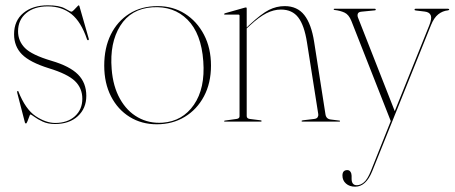

<svg xmlns="http://www.w3.org/2000/svg" viewBox="-20 -458 1712 723"><path d="M188 5Q234 5 262 -20.2Q290 -45.5 290 -86Q290 -126 262.2 -152.8Q234.5 -179.5 164 -201Q92 -223.5 62.5 -253.5Q33 -283.5 33 -329Q33 -380 68 -409Q103 -438 160 -438Q203.5 -438 224.5 -426Q245.5 -414 249 -414Q252 -414 258 -420Q264 -426 269.5 -432Q275 -438 276 -438Q278 -438 279 -435L314 -313Q315.5 -308.5 313 -307Q310 -305.5 308 -309Q285.5 -376 249 -405Q212.5 -434 160 -434Q109 -434 78.5 -408.5Q48 -383 48 -340Q48 -303.5 74 -277.2Q100 -251 174 -229Q242.5 -209 273.8 -177.5Q305 -146 305 -97Q305 -50 273 -20.5Q241 9 187 9Q160.5 9 141 0Q121.5 -9 109.5 -18Q97.5 -27 94 -27Q93 -27 90 -18.5Q87 -10 83.5 -1.5Q80 7 78 7Q75 7 74 4L45 -108Q43.5 -114 46 -115Q49 -116.5 49 -114Q76 -46 114.5 -20.5Q153 5 188 5Z M573.5 -435Q631 -435 676.2 -406.5Q721.5 -378 748 -327.5Q774.5 -277 774.5 -211Q774.5 -145 748 -95.2Q721.5 -45.5 675.5 -17.8Q629.5 10 570.5 10Q513 10 468.2 -17.8Q423.5 -45.5 398 -95.2Q372.5 -145 372.5 -211Q372.5 -277.5 397.2 -327.8Q422 -378 467.2 -406.5Q512.5 -435 573.5 -435ZM592.5 4Q667.5 -1.5 710.2 -63.5Q753 -125.5 745.5 -227.5Q738 -332 686 -384Q634 -436 553.5 -430.5Q473 -425 432.8 -360.8Q392.5 -296.5 400.5 -198Q405.5 -132.5 431.8 -85.8Q458 -39 499.8 -15.8Q541.5 7.5 592.5 4Z M909 -426V-354.5L920 -365Q964.5 -406.5 993 -420.8Q1021.5 -435 1052 -435Q1099.5 -435 1126 -401.2Q1152.5 -367.5 1163 -300L1205.5 -28Q1208 -10 1225.5 -8L1257.5 -4Q1260.5 -4 1260.5 -2Q1260.5 0 1257.5 0H1119.5Q1115.5 0 1115.5 -2Q1115.5 -4 1120.5 -5L1162.5 -10Q1172.5 -11 1176 -16.5Q1179.5 -22 1178.5 -28L1136 -298Q1126 -362.5 1103.2 -392.2Q1080.5 -422 1038 -422Q1010.5 -422 983 -408Q955.5 -394 922 -363L909 -351V-21Q909 -11.5 921 -10L961 -5Q965 -5 965 -2Q965 0 962 0H826Q824 0 824 -2Q824 -3.5 827 -4L870 -10Q882 -11.5 882 -20V-399Q882 -403 878 -403H826Q824 -403 824 -405Q824 -406.5 827 -408L901 -429Q904 -430 906 -430Q909 -430 909 -426Z M1376.5 186 1451.5 -2 1303 -379.5Q1293.5 -403 1277.5 -410.5Q1261.5 -418 1239.5 -420.5Q1236.5 -421 1236.5 -423Q1236.5 -425 1239.5 -425H1391.5Q1395 -425 1395 -422Q1395 -419 1391.5 -419L1341 -414Q1330 -413 1327.5 -406.5Q1325 -400 1328 -392L1466.5 -39.5L1596.5 -362.5Q1607 -388.5 1602 -400.5Q1597 -412.5 1579 -414.5L1546 -418.5Q1541 -419 1541 -421.5Q1541 -425 1544.5 -425H1667Q1671.5 -425 1671.5 -422Q1671.5 -420 1667 -419Q1646.5 -417 1630.2 -404Q1614 -391 1603 -363.5L1381.5 187Q1358 245 1317.5 245Q1296 245 1282.8 233.2Q1269.5 221.5 1269.5 203Q1269.5 182.5 1288 182.5Q1295.5 182.5 1299.8 189Q1304 195.5 1304 204V215Q1304 239.5 1323.5 239.5Q1337.5 239.5 1350.8 228.2Q1364 217 1376.5 186Z"/></svg>

Font: Fraunces 144pt S000 Thin
Style: Regular
Weight: 100
Version: Version 1.000; ttfautohint (v1.8.3)